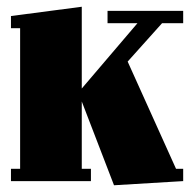

<svg xmlns="http://www.w3.org/2000/svg" viewBox="-20 -532 562 564"><path d="M314.9 12.2 220.2 -233.9V-36.1H247.1V0H12.2V-36.1H39.1V-449.2H12.2V-484.9L220.2 -512.2V-272L383.8 -463.9H295.9V-500H518.1V-463.9H456.1L355 -351.1L497.1 -36.1H518.1V0Z"/></svg>

Font: Lletraferida
Style: Heavy
Weight: 900
Designer: Josep Patau Bellart
Foundry: Josep Patau Bellart
Version: Version 1.000